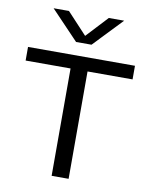

<svg xmlns="http://www.w3.org/2000/svg" viewBox="-89 -865 721 930"><g transform="rotate(10 272.0 -400.5)"><path d="M230 0V-528H9V-595H535V-528H313.5V0ZM234 -659 98.5 -801H174L282 -685H262L370 -801H445.5L310 -659Z"/></g></svg>

Font: Encode Sans SC SemiExpanded
Style: Regular
Weight: 400
Width: 6
Designer: Multiple Designers
Foundry: Impallari Type
Version: Version 3.002